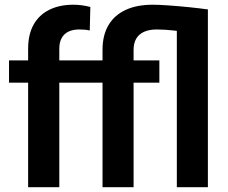

<svg xmlns="http://www.w3.org/2000/svg" viewBox="-20 -780 952 800"><path d="M227.1 0H97.2V-577.1Q97.2 -636.7 120.1 -677.5Q143.1 -718.3 185.5 -739.3Q228 -760.3 285.6 -760.3Q304.7 -760.3 322 -757.8Q339.4 -755.4 356.4 -751L354 -652.8Q344.7 -655.3 333.7 -656.2Q322.8 -657.2 309.6 -657.2Q283.2 -657.2 264.6 -647.9Q246.1 -638.7 236.6 -620.8Q227.1 -603 227.1 -577.1ZM336.4 -528.3V-435.5H17.6V-528.3ZM536.6 0H407.2V-572.3Q407.2 -633.3 431.9 -675Q456.5 -716.8 503.2 -738.5Q549.8 -760.3 616.2 -760.3Q643.6 -760.3 684.3 -757.3Q725.1 -754.4 768.3 -750Q811.5 -745.6 846.2 -740.7L791.5 -640.1Q746.6 -647.9 706.8 -652.6Q667 -657.2 632.8 -657.2Q602.1 -657.2 580.3 -647.5Q558.6 -637.7 547.6 -618.9Q536.6 -600.1 536.6 -572.3ZM716.8 0V-740.7H846.2V0ZM644 -528.3V-435.5H327.1V-528.3Z"/></svg>

Font: Roboto SemiBold
Style: Regular
Weight: 600
Designer: Christian Robertson
Foundry: Google
Version: Version 3.009; 2024